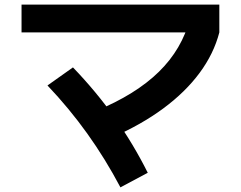

<svg xmlns="http://www.w3.org/2000/svg" viewBox="-20 -747 1040 829"><path d="M394 -268Q566 -339 666 -437Q766 -535 800 -666L927 -607Q903 -515 842 -432.5Q781 -350 686 -279.5Q591 -209 463 -153ZM500 62Q435 -61 357 -170Q279 -279 185 -378L295 -456Q396 -351 476 -238Q556 -125 618 -1ZM73 -607V-727H927V-607Z"/></svg>

Font: M PLUS 1 Thin
Style: Bold
Weight: 700
Version: Version 1.001